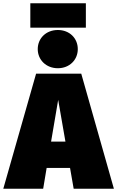

<svg xmlns="http://www.w3.org/2000/svg" viewBox="-52 -1145 711 1165"><path d="M469 -1125H132V-977H469ZM177 -847C177 -782 228 -731 299 -731C370 -731 420 -782 420 -847C420 -913 370 -963 299 -963C228 -963 177 -913 177 -847ZM395 0H639L441 -698H167L-32 0H210L231 -126H373ZM258 -286 301 -539 345 -286Z"/></svg>

Font: Fira Sans Ultra
Style: Regular
Weight: 950
Designer: Carrois Corporate & Edenspiekermann AG
Foundry: Carrois Corporate GbR & Edenspiekermann AG
Version: Version 4.203;PS 004.203;hotconv 1.0.88;makeotf.lib2.5.64775